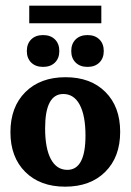

<svg xmlns="http://www.w3.org/2000/svg" viewBox="-20 -664 471 692"><path d="M135.3 -422.9Q108.4 -422.9 92.5 -438.5Q76.7 -454.1 76.7 -480Q76.7 -506.3 92.5 -522Q108.4 -537.6 135.3 -537.6Q162.1 -537.6 178 -522Q193.8 -506.3 193.8 -480Q193.8 -454.1 178 -438.5Q162.1 -422.9 135.3 -422.9ZM295.4 -422.9Q268.6 -422.9 252.7 -438.5Q236.8 -454.1 236.8 -480Q236.8 -506.3 252.7 -522Q268.6 -537.6 295.4 -537.6Q322.3 -537.6 338.1 -522Q354 -506.3 354 -480Q354 -454.1 338.1 -438.5Q322.3 -422.9 295.4 -422.9ZM214.8 8.8Q124.5 8.8 71 -44.4Q17.6 -97.7 17.6 -187.5Q17.6 -278.3 71.3 -332Q125 -385.7 216.3 -385.7Q306.6 -385.7 359.9 -332.5Q413.1 -279.3 413.1 -189Q413.1 -98.1 359.4 -44.7Q305.7 8.8 214.8 8.8ZM222.7 -51.8Q288.1 -51.8 288.1 -175.3Q288.1 -247.6 267.3 -286.4Q246.6 -325.2 208 -325.2Q142.6 -325.2 142.6 -201.7Q142.6 -129.4 163.3 -90.6Q184.1 -51.8 222.7 -51.8ZM85.4 -643.6H345.2V-580.1H85.4Z"/></svg>

Font: Markazi Text
Style: Bold
Weight: 700
Designer: Borna Izadpanah (Arabic designer), Fiona Ross (Arabic design director) and Florian Runge (Latin designer)
Foundry: Borna Izadpanah and Florian Runge
Version: Version 1.001; ttfautohint (v1.8.3)